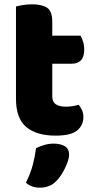

<svg xmlns="http://www.w3.org/2000/svg" viewBox="-20 -613 434 889"><path d="M222 -167Q222 -141 238.5 -130Q255 -119 285 -119Q300 -119 316 -121.5Q332 -124 344 -128Q353 -117 359.5 -103.5Q366 -90 366 -71Q366 -33 337.5 -9Q309 15 237 15Q149 15 101.5 -25Q54 -65 54 -155V-583Q65 -586 85.5 -589.5Q106 -593 129 -593Q173 -593 197.5 -577.5Q222 -562 222 -512V-448H353Q359 -437 364.5 -420.5Q370 -404 370 -384Q370 -349 354.5 -333.5Q339 -318 313 -318H222ZM243 223Q226 241 206.5 248.5Q187 256 164 256Q126 256 100 233Q121 191 131.5 151.5Q142 112 147 73Q163 65 184.5 58.5Q206 52 228 52Q260 52 280 64Q300 76 300 104Q300 116 294.5 132.5Q289 149 281 165.5Q273 182 263 197.5Q253 213 243 223Z"/></svg>

Font: Baloo Bhai
Style: Regular
Weight: 400
Designer: Supriya Tembe, Noopur Datye and Ek Type
Foundry: Ek Type
Version: Version 1.100;PS 1.000;hotconv 1.0.88;makeotf.lib2.5.647800;